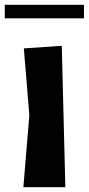

<svg xmlns="http://www.w3.org/2000/svg" viewBox="-67 -785 372 805"><path d="M207 0H31L56 -302L33 -582L192 -593ZM-47 -708V-765H285V-708Z"/></svg>

Font: Trickster
Style: Regular
Weight: 400
Designer: Jean-Baptiste Morizot
Foundry: Jean-Baptiste Morizot
Version: Version 2.000;PS 2.0;hotconv 1.0.88;makeotf.lib2.5.647800